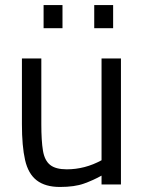

<svg xmlns="http://www.w3.org/2000/svg" viewBox="-20 -732 572 762"><path d="M245 -60Q317 -60 383 -96V-500H460V0H383V-35Q351 -17 313.5 -3.5Q276 10 218 10Q160 10 126 -16Q92 -42 79.5 -97Q67 -152 67 -239V-500H144V-239Q144 -173 150.5 -134Q157 -95 179 -77.5Q201 -60 245 -60ZM354 -620V-712H429V-620ZM153 -620V-712H228V-620Z"/></svg>

Font: Cairo-CLs
Style: CLs-Regular
Weight: 400
Version: Version 3.130;gftools[0.9.24]